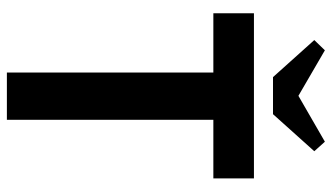

<svg xmlns="http://www.w3.org/2000/svg" viewBox="-218 -722 941 544"><g transform="rotate(90 252.0 -450.5)"><path d="M186 -585H18V-700H486V-585H320V0H186ZM94 -871 123 -901 252 -826 382 -901 409 -871 304 -754H199Z"/></g></svg>

Font: Tilda Sans Bold
Style: Regular
Weight: 700
Designer: ParaType Ltd
Foundry: ParaType Ltd
Version: Version 1.009